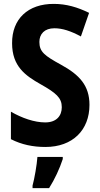

<svg xmlns="http://www.w3.org/2000/svg" viewBox="-20 -744 512 985"><path d="M439 -206C439 -305 388 -360 293 -412C209 -458 182 -478 182 -529C182 -570 209 -599 259 -599C300 -599 343 -585 395 -557L437 -678C378 -707 320 -724 257 -724C123 -725 41 -646 42 -522C42 -404 110 -356 188 -312C268 -267 297 -242 297 -194C297 -150 270 -116 212 -116C157 -116 93 -138 36 -171V-30C91 -2 149 10 213 10C353 10 439 -77 439 -206ZM302 72V61H172C169 102 157 172 147 208V221H232C261 175 286 121 302 72Z"/></svg>

Font: Noto Sans Armenian Condensed
Style: Bold
Weight: 700
Width: 3
Designer: Monotype Design Team
Foundry: Monotype Imaging Inc.
Version: Version 2.008